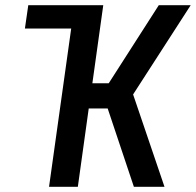

<svg xmlns="http://www.w3.org/2000/svg" viewBox="-20 -720 755 740"><path d="M76 -610 89 -700H301L288 -610ZM169 0 267 -700H378L336 -399H399L592 -700H715L493 -356L614 0H496L395 -302H322L280 0Z"/></svg>

Font: Finlandica Medium
Style: Italic
Weight: 500
Italic angle: -8°
Designer: Niklas Ekholm, Juho Hiilivirta, Jaakko Suomalainen
Foundry: Helsinki Type Studio
Version: Version 1.063